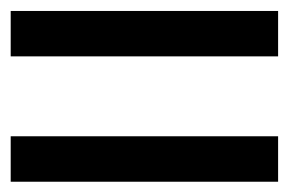

<svg xmlns="http://www.w3.org/2000/svg" viewBox="-20 -540 540 359"><path d="M0 -200.2V-285.2H500V-200.2ZM0 -434.6V-519.5H500V-434.6Z"/></svg>

Font: GenEi M Gothic v2 Medium
Style: Regular
Weight: 500
Version: Version 2.0